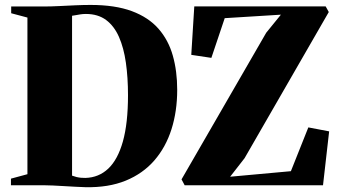

<svg xmlns="http://www.w3.org/2000/svg" viewBox="-20 -770 1404 798"><path d="M335 8Q317 7.5 293.5 6.2Q270 5 245.8 3.5Q221.5 2 199.8 1Q178 0 163.5 0H25.5V-27.5L94 -46V-697L26.5 -715V-743H160Q192.5 -743 226.5 -744.8Q260.5 -746.5 293.8 -748Q327 -749.5 356.5 -749.5Q458.5 -749.5 527.8 -723.8Q597 -698 638.5 -650.8Q680 -603.5 698.2 -539Q716.5 -474.5 716.5 -396.5Q716.5 -308 692.8 -233Q669 -158 621.5 -103.2Q574 -48.5 502.5 -19.2Q431 10 335 8ZM335 -30.5Q390.5 -32 430 -69.2Q469.5 -106.5 490.8 -182.2Q512 -258 512 -374.5Q512 -448 503.2 -509.5Q494.5 -571 474.5 -616.5Q454.5 -662 420.8 -687Q387 -712 337 -712Q324.5 -712 313.5 -710.2Q302.5 -708.5 293.8 -706.8Q285 -705 279.5 -704.5V-40Q289 -36.5 298.2 -34.2Q307.5 -32 316.8 -31.2Q326 -30.5 335 -30.5ZM747.5 0 734.5 -24.5 1086.5 -634 1147.5 -709 914 -694.5 858.5 -529.5 775 -542 787.5 -743.5H1333.5L1346.5 -720L996.5 -112.5L936.5 -35.5L1189 -58.5L1261.5 -240.5L1348 -224L1322.5 0Z"/></svg>

Font: Merriweather 120pt Black
Style: Regular
Weight: 900
Designer: Eben Sorkin
Foundry: Eben Sorkin
Version: Version 2.100